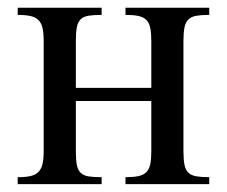

<svg xmlns="http://www.w3.org/2000/svg" viewBox="-20 -467 576 487"><path d="M298.3 0V-17.6Q318.4 -17.6 331.1 -20.3Q343.8 -22.9 351.1 -30.3Q358.4 -37.6 361.1 -50.5Q363.8 -63.5 363.8 -83.5V-210.9H172.4V-83.5Q172.4 -61 175 -48.1Q177.7 -35.2 185.1 -28.3Q192.4 -21.5 205.1 -19.5Q217.8 -17.6 237.8 -17.6V0H24.9V-17.6Q44.9 -17.6 57.6 -20.5Q70.3 -23.4 77.6 -31Q85 -38.6 87.9 -51.3Q90.8 -64 90.8 -83.5V-362.8Q90.8 -382.8 87.9 -395.8Q85 -408.7 77.6 -416Q70.3 -423.3 57.6 -426.3Q44.9 -429.2 24.9 -429.2V-447.3H237.8V-429.2Q217.8 -429.2 205.1 -427.2Q192.4 -425.3 185.1 -418.5Q177.7 -411.6 175 -398.4Q172.4 -385.3 172.4 -362.8V-244.1H363.8V-362.8Q363.8 -383.3 361.1 -396.2Q358.4 -409.2 351.1 -416.5Q343.8 -423.8 331.1 -426.5Q318.4 -429.2 298.3 -429.2V-447.3H510.7V-429.2Q490.7 -429.2 478 -427Q465.3 -424.8 458 -417.7Q450.7 -410.6 448 -397.5Q445.3 -384.3 445.3 -362.8V-83.5Q445.3 -62 448 -48.8Q450.7 -35.6 458 -28.8Q465.3 -22 478 -19.8Q490.7 -17.6 510.7 -17.6V0Z"/></svg>

Font: Doulos SIL
Style: Regular
Weight: 400
Designer: Walt Agee, Victor Gaultney, Peter Martin, Debbi Hosken
Foundry: SIL International
Version: Version 4.110; 2011; Maintenance release